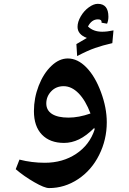

<svg xmlns="http://www.w3.org/2000/svg" viewBox="-20 -708 658 978"><path d="M523.9 -85Q523.9 3.4 484.9 81.5Q445.8 159.7 377.4 204.8Q309.1 250 230 250Q206.5 250 154.1 219.7Q101.6 189.5 60.1 153.8L79.1 105Q142.1 121.1 208 121.1Q299.8 121.1 368.2 75.4Q436.5 29.8 461.9 -47.9L460.9 -52.7V-57.1Q419.9 -16.1 382.3 2Q344.7 20 306.2 20Q234.4 20 193.6 -22.2Q152.8 -64.5 152.8 -142.1Q152.8 -208.5 177 -271Q201.2 -333.5 241.2 -371.8Q281.2 -410.2 325.2 -410.2Q375.5 -410.2 419.9 -364.7Q464.4 -319.3 494.1 -239.3Q523.9 -159.2 523.9 -85ZM329.1 -108.9Q380.9 -108.9 440.9 -129.9Q416 -196.3 380.4 -232.7Q344.7 -269 304.2 -269Q265.6 -269 240.7 -242.7Q215.8 -216.3 215.8 -181.2Q215.8 -146 245.1 -127.4Q274.4 -108.9 329.1 -108.9ZM497.1 -592.3 497.6 -595.7Q497.6 -609.4 479 -609.4Q446.8 -609.4 428.2 -573.2Q455.1 -546.4 500.5 -546.4Q525.4 -546.4 558.1 -553.2L552.2 -488.3Q501.5 -476.6 464.4 -463.6Q427.2 -450.7 373 -422.4L369.1 -483.4L422.4 -514.6Q375 -532.7 375 -571.3Q375 -596.7 391.4 -624.8Q407.7 -652.8 432.4 -670.7Q457 -688.5 478 -688.5Q532.2 -688.5 532.2 -622.6Q532.2 -603.5 525.4 -587.4Z"/></svg>

Font: Sahl Naskh
Style: Bold
Weight: 700
Designer: Pascal Zoghbi
Version: Version 1.001